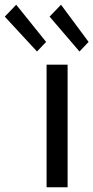

<svg xmlns="http://www.w3.org/2000/svg" viewBox="-113 -792 394 812"><path d="M84 0V-518.6H172.9V0ZM43.5 -574.2 -92.8 -721.7 -44.4 -772 82 -614.7ZM223.1 -574.2 96.7 -721.7 145 -772 261.7 -614.7Z"/></svg>

Font: Voltaire
Style: Regular
Weight: 400
Designer: Yvonne Schüttler, Eben Sorkin, Emma Marichal
Foundry: Sorkin Type Co.
Version: Version 1.010; ttfautohint (v1.8.4.7-5d5b)